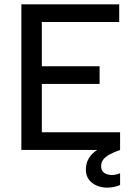

<svg xmlns="http://www.w3.org/2000/svg" viewBox="-20 -688 609 881"><path d="M78 0V-668H527V-587H172V-384H437V-303H172V-81H531V0Q503 10 483.5 20.5Q464 31 454 44Q444 57 444 74Q444 95 458 105Q472 115 493 115Q502 115 511.5 113Q521 111 531 107V161Q517 167 501.5 170Q486 173 472 173Q446 173 423.5 163.5Q401 154 387.5 135.5Q374 117 374 91Q374 61 387.5 38.5Q401 16 426 0Z"/></svg>

Font: Atkinson Hyperlegible Next
Style: Regular
Weight: 400
Designer: Elliott Scott, Megan Eiswerth, Linus Boman, Theodore Petrosky, Letters from Sweden
Foundry: Applied Design Works, Letters from Sweden
Version: Version 2.001